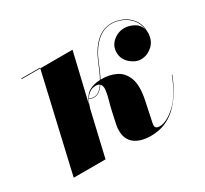

<svg xmlns="http://www.w3.org/2000/svg" viewBox="-105 -622 839 784"><g transform="rotate(-30 314.0 -230.0)"><path d="M151 -458 150 -455H302L248.5 -229Q264 -267.5 286.2 -279.2Q308.5 -291 337 -292Q345.5 -306.5 353 -324.2Q360.5 -342 368.5 -361Q390 -412.5 421.2 -441Q452.5 -469.5 494 -469.5Q516.5 -469.5 542.2 -458.8Q568 -448 586 -424.2Q604 -400.5 604 -362.5Q604 -325.5 579.8 -303.2Q555.5 -281 525.5 -281Q500 -281 476 -302.2Q452 -323.5 452 -355Q452 -385.5 475.2 -405.8Q498.5 -426 529 -426Q550.5 -426 572.5 -414.2Q594.5 -402.5 601 -378Q597 -409.5 579 -429.2Q561 -449 537.8 -458.2Q514.5 -467.5 494 -467.5Q452.5 -467.5 421 -437.5Q389.5 -407.5 370 -359Q362.5 -339.5 355 -322.8Q347.5 -306 340 -292Q343.5 -292 347.5 -292Q381.5 -292 411.2 -277.8Q441 -263.5 454.8 -228Q468.5 -192.5 455.5 -128.5L435 -31Q434 -27 434 -22.5Q434 -6 454 -6Q487 -6 528.8 -43.5Q570.5 -81 602 -163.5L604 -163Q572 -80.5 522.8 -35.2Q473.5 10 405 10Q356.5 10 328.8 -11Q301 -32 301 -74Q301 -79.5 301.5 -86.2Q302 -93 303 -97.5L314.5 -151Q319.5 -175 326.8 -200Q334 -225 336.5 -245Q339 -265 329 -274.5Q307 -242 281.5 -242Q268 -242 259.5 -248.5Q254.5 -240 251 -230.8Q247.5 -221.5 244.5 -212L195 0H45L150 -455H62V-458ZM310.5 -280.5Q293 -280.5 280.8 -271.8Q268.5 -263 260.5 -250Q264 -247.5 268.8 -245.8Q273.5 -244 281.5 -244Q295 -244 306.2 -252.5Q317.5 -261 327.5 -275.5Q321.5 -280.5 310.5 -280.5Z"/></g></svg>

Font: Bodoni* 96
Style: Bold Italic
Weight: 700
Italic angle: -13°
Version: Version 2.2